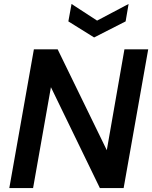

<svg xmlns="http://www.w3.org/2000/svg" viewBox="-20 -949 768 969"><path d="M27 0 151 -700H271L519 -191L608 -700H728L604 0H484L237 -509L147 0ZM629 -929 614 -841 455 -760 325 -841 341 -929 470 -845Z"/></svg>

Font: DM Sans 12pt SemiBold
Style: Italic
Weight: 600
Italic angle: -10°
Version: Version 4.004;gftools[0.9.30]